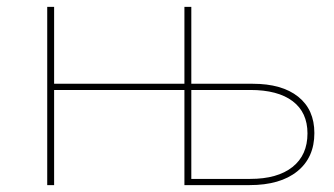

<svg xmlns="http://www.w3.org/2000/svg" viewBox="-20 -537 968 557"><path d="M117 -517H137V-294H515V-517H535V-294H713Q798 -294 845 -256.5Q892 -219 892 -151Q892 -80 842.5 -40Q793 0 704 0H515V-276H137V0H117ZM872 -150Q872 -211 829 -243.5Q786 -276 706 -276H535V-18H706Q785 -18 828.5 -52.5Q872 -87 872 -150Z"/></svg>

Font: iiserrat Thin
Style: Regular
Weight: 100
Designer: Akira Ohta
Foundry: Akira Ohta
Version: Version 1.200;Glyphs 3.3.1 (3343)